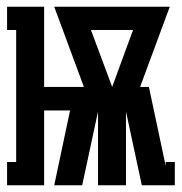

<svg xmlns="http://www.w3.org/2000/svg" viewBox="-20 -550 540 570"><path d="M1 0V-69H28V-461H1V-530H111V-292H229L141 -530H484L396 -292H422L472 -57V-69H499V0H401L354 -219V0H271V-219L224 0H141L188 -222H111V0ZM313 -292 375 -461H250Z"/></svg>

Font: Iosevka Slab Heavy
Style: Regular
Weight: 900
Monospace: yes
Designer: Belleve Invis
Foundry: Belleve Invis
Version: Version 11.1.0; ttfautohint (v1.8.3)